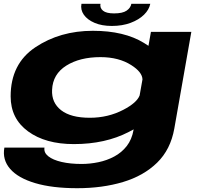

<svg xmlns="http://www.w3.org/2000/svg" viewBox="-20 -753 1091 1010"><path d="M386.5 237Q254.5 237 164.8 210.2Q75 183.5 33.2 135.2Q-8.5 87 3 23.5H214Q209.5 49.5 234 69Q258.5 88.5 304.2 99Q350 109.5 409 109.5Q453.5 109.5 498 100.2Q542.5 91 581.2 70.2Q620 49.5 646.8 15.2Q673.5 -19 682.5 -69.5L683 -72.5Q671 -66 657.5 -59Q534 5 368.5 5Q219 5 127.5 -62Q36 -129 36 -246Q36 -417.5 165.8 -504.2Q295.5 -591 468.5 -591Q633.5 -591 737.5 -527Q750 -519.5 761 -512L774 -585.5H986.5L897 -77Q877.5 33.5 806.5 102.8Q735.5 172 627 204.5Q518.5 237 386.5 237ZM729.5 -335.5Q728 -374 670.5 -410.5Q604.5 -452.5 508.5 -452.5Q400 -452.5 328.8 -407.8Q257.5 -363 254 -280.5Q250.5 -213 301.5 -173.2Q352.5 -133.5 452.5 -133.5Q548.5 -133.5 629 -175.5Q700 -212.5 714.5 -251ZM568.5 -616.5Q515.5 -616.5 477.5 -632.8Q439.5 -649 421 -675.5Q402.5 -702 408.5 -733H508.5Q504.5 -711 521.8 -696.8Q539 -682.5 580 -682.5Q625 -682.5 646 -697Q667 -711.5 671 -733H770.5Q764.5 -702 737.5 -675.5Q710.5 -649 667 -632.8Q623.5 -616.5 568.5 -616.5Z"/></svg>

Font: Anybody UltraExpanded Regular
Style: Bold Italic
Weight: 700
Width: 9
Italic angle: -10°
Designer: Tyler Finck
Foundry: Etcetera Type Company
Version: Version 1.010; ttfautohint (v1.8.3) -l 8 -r 50 -G 200 -x 14 